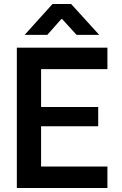

<svg xmlns="http://www.w3.org/2000/svg" viewBox="-20 -938 608 958"><path d="M64 -700H516V-593H185V-404H470V-308H185V-107H516V0H64ZM242 -918H335L475 -764H362L290 -843H286L216 -764H103Z"/></svg>

Font: Lopes Sans SemiBold
Style: Regular
Weight: 600
Designer: Gabriel Lam, Diego Maldonado
Foundry: TypeRant, Foresti Design
Version: Version 4.000